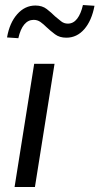

<svg xmlns="http://www.w3.org/2000/svg" viewBox="-20 -744 396 764"><path d="M38 0 116 -490H197L119 0ZM53 -592 8 -595Q18 -653 48.5 -687.5Q79 -722 121 -722Q148 -722 166 -708Q184 -694 199 -679Q212 -668 223.5 -659Q235 -650 250 -650Q272 -650 287 -669.5Q302 -689 310 -724L356 -721Q345 -662 315.5 -628Q286 -594 244 -594Q217 -594 199 -607.5Q181 -621 165 -636Q153 -648 141 -656.5Q129 -665 114 -665Q92 -665 76.5 -646.5Q61 -628 53 -592Z"/></svg>

Font: Nunito Sans 10pt SemiCondensed
Style: Italic
Weight: 400
Width: 4
Italic angle: -9°
Designer: Vernon Adams
Foundry: Vernon Adams
Version: Version 3.101;gftools[0.9.27]